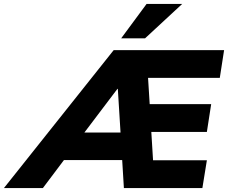

<svg xmlns="http://www.w3.org/2000/svg" viewBox="-119 -961 1165 981"><path d="M-99 0 462 -705H1026L1004 -563H580L635 -603L649 -378L594 -429H960L938 -287H603L651 -338L666 -93L611 -142H938L915 0H514L502 -197L550 -143H169L243 -190L100 0ZM481 -507 279 -240 277 -284H543L500 -233L483 -507ZM500 -765 630 -941H812L622 -765Z"/></svg>

Font: Nunito Sans 12pt ExtraLight 12pt Black
Style: Italic
Weight: 900
Italic angle: -9°
Version: Version 3.101;gftools[0.9.27]